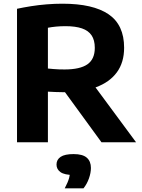

<svg xmlns="http://www.w3.org/2000/svg" viewBox="-20 -769 766 1038"><path d="M72 0V-721.5Q107 -729 147.8 -735.5Q188.5 -742 232 -745.5Q275.5 -749 317.5 -749Q483 -749 567 -691.8Q651 -634.5 651 -511Q651 -431.5 611.8 -378Q572.5 -324.5 499.2 -297.5Q426 -270.5 324 -270.5Q301 -270.5 280.8 -271.5Q260.5 -272.5 239 -273.5V0ZM528.5 0 278.5 -343H462L715.5 0ZM329 -393.5Q412.5 -393.5 452.5 -421.2Q492.5 -449 492.5 -510.5Q492.5 -552 475.2 -577.8Q458 -603.5 423 -615.5Q388 -627.5 334 -627.5Q306.5 -627.5 283.2 -625.2Q260 -623 239 -619V-398.5Q254.5 -397 268.8 -395.8Q283 -394.5 297.8 -394Q312.5 -393.5 329 -393.5ZM330 249Q347.5 216 353.8 192.8Q360 169.5 360 145L390 177H378.5Q328.5 177 307 161.5Q285.5 146 285.5 120.5Q285.5 94 307.8 79Q330 64 378 64Q427 64 449.2 83.5Q471.5 103 471.5 139Q471.5 165.5 460.8 195.8Q450 226 431.5 249Z"/></svg>

Font: Encode Sans SemiExpanded
Style: Bold
Weight: 700
Width: 6
Designer: Multiple Designers
Foundry: Impallari Type
Version: Version 3.002